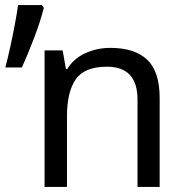

<svg xmlns="http://www.w3.org/2000/svg" viewBox="-20 -734 728 754"><path d="M413 -546Q509 -546 558 -499.5Q607 -453 607 -349V0H520V-343Q520 -472 400 -472Q311 -472 277 -422Q243 -372 243 -278V0H155V-536H226L239 -463H244Q270 -505 316 -525.5Q362 -546 413 -546ZM152 -703Q139 -651 114.5 -586.5Q90 -522 66 -469H1Q11 -507 20.5 -550.5Q30 -594 38 -636.5Q46 -679 51 -714H145Z"/></svg>

Font: Go Noto Current
Style: Regular
Weight: 400
Designer: Monotype Design Team
Foundry: Monotype Imaging Inc.
Version: Version 2.007; ttfautohint (v1.8) -l 8 -r 50 -G 200 -x 14 -D